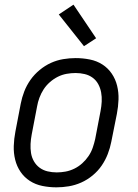

<svg xmlns="http://www.w3.org/2000/svg" viewBox="-20 -791 590 823"><path d="M222 12Q191 12 161.5 6Q132 0 108 -15.5Q84 -31 68 -54.5Q52 -78 45 -106.5Q38 -135 39 -165.5Q40 -196 46 -227L69 -347Q74 -373 84 -399Q94 -425 110.5 -448.5Q127 -472 150 -491Q173 -510 198.5 -521.5Q224 -533 251 -537.5Q278 -542 304 -542Q335 -542 365 -536Q395 -530 419 -514.5Q443 -499 459 -475.5Q475 -452 482 -423.5Q489 -395 488 -364.5Q487 -334 481 -303L457 -183Q452 -157 442 -131Q432 -105 416 -81.5Q400 -58 377 -39Q354 -20 328 -8.5Q302 3 275 7.5Q248 12 222 12ZM223 -52Q242 -52 261 -55.5Q280 -59 298.5 -68Q317 -77 332.5 -91Q348 -105 359.5 -122Q371 -139 377.5 -158Q384 -177 388 -195L411 -315Q415 -336 416 -356Q417 -376 413.5 -395Q410 -414 401 -430.5Q392 -447 377 -458Q362 -469 343 -473.5Q324 -478 304 -478Q285 -478 265.5 -474.5Q246 -471 228 -462Q210 -453 194 -439Q178 -425 167 -408Q156 -391 149 -372Q142 -353 139 -335L116 -215Q112 -194 111 -174Q110 -154 113 -135Q116 -116 125.5 -99.5Q135 -83 150 -72Q165 -61 184 -56.5Q203 -52 223 -52ZM340 -593 232 -729 295 -771 392 -627Z"/></svg>

Font: Lode Term
Style: Italic
Weight: 400
Italic angle: -11°
Monospace: yes
Designer: Belleve Invis
Foundry: Belleve Invis
Version: Version 29.2.0